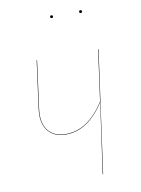

<svg xmlns="http://www.w3.org/2000/svg" viewBox="-80 -746 590 802"><g transform="rotate(-10 215.0 -345.5)"><path d="M193.8 -679.2Q188 -679.2 188 -685.1Q188 -690.9 193.8 -690.9Q200.2 -690.9 200.2 -685.1Q200.2 -679.2 193.8 -679.2ZM316.9 -679.2Q311 -679.2 311 -685.1Q311 -690.9 316.9 -690.9Q323.2 -690.9 323.2 -685.1Q323.2 -679.2 316.9 -679.2ZM363.8 -517.1 292 0H290L332 -297.9Q262.2 -189.9 168.9 -189.9Q116.7 -189.9 91.3 -223.9Q65.9 -257.8 74.2 -316.9L101.1 -517.1H103L76.2 -316.9Q67.9 -258.3 92.5 -225.1Q117.2 -191.9 168.9 -191.9Q262.7 -191.9 332 -300.8L361.8 -517.1Z"/></g></svg>

Font: Fira Sans Compressed Two
Style: Italic
Weight: 100
Width: 3
Italic angle: -8°
Designer: Carrois Corporate & Edenspiekermann AG
Foundry: Carrois Corporate GbR & Edenspiekermann AG
Version: Version 4.203;PS 004.203;hotconv 1.0.88;makeotf.lib2.5.64775